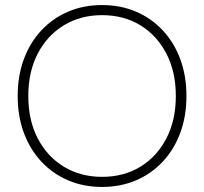

<svg xmlns="http://www.w3.org/2000/svg" viewBox="-20 -730 808 760"><path d="M718 -350Q718 -270 693.5 -204Q669 -138 624 -90Q579 -42 518 -16Q457 10 384 10Q311 10 250 -16Q189 -42 144 -90Q99 -138 74.5 -204Q50 -270 50 -350Q50 -430 74.5 -496Q99 -562 144 -610Q189 -658 250 -684Q311 -710 384 -710Q457 -710 518 -684Q579 -658 624 -610Q669 -562 693.5 -496Q718 -430 718 -350ZM676 -350Q676 -446 638.5 -518Q601 -590 535.5 -630Q470 -670 384 -670Q299 -670 233 -630Q167 -590 129.5 -518Q92 -446 92 -350Q92 -254 129.5 -182Q167 -110 233 -70Q299 -30 384 -30Q470 -30 535.5 -70Q601 -110 638.5 -182Q676 -254 676 -350Z"/></svg>

Font: Quicksand Variable Light
Style: Regular
Weight: 300
Designer: Andrew Paglinawan
Foundry: Andrew Paglinawan
Version: Version 3.004